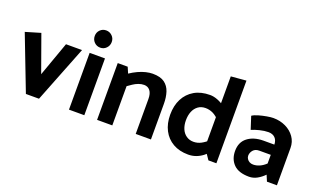

<svg xmlns="http://www.w3.org/2000/svg" viewBox="-77 -1118 2537 1541"><g transform="rotate(20 1192.0 -347.0)"><path d="M301 0 492 -485H355L250 -191L138 -503L10 -465L189 0Z M688 0V-485H557V0ZM622 -553Q652 -553 673 -574.5Q694 -596 694 -627Q694 -658 672.5 -679Q651 -700 621 -700Q591 -700 570 -679Q549 -658 549 -627Q549 -596 570 -574.5Q591 -553 622 -553Z M927 0V-335Q944 -347 964.5 -361Q985 -375 1009 -384Q1033 -393 1057 -393Q1089 -393 1108 -369Q1127 -345 1127 -298V0H1257V-304Q1257 -360 1242.5 -404.5Q1228 -449 1192.5 -475Q1157 -501 1091 -501Q1065 -501 1033.5 -493.5Q1002 -486 968.5 -470.5Q935 -455 904 -434L882 -485H797V0Z M1686 -91 1748 0H1816V-706L1686 -695ZM1713 -163Q1678 -131 1647.5 -115Q1617 -99 1583 -99Q1548 -99 1521.5 -117.5Q1495 -136 1481.5 -168Q1468 -200 1468 -241Q1468 -284 1481.5 -316.5Q1495 -349 1521 -368Q1547 -387 1584 -387Q1617 -387 1647.5 -372.5Q1678 -358 1714 -319L1750 -407Q1735 -430 1707.5 -451Q1680 -472 1646.5 -485Q1613 -498 1582 -498Q1504 -498 1448.5 -465.5Q1393 -433 1363.5 -375.5Q1334 -318 1334 -241Q1334 -165 1363.5 -108Q1393 -51 1448 -19.5Q1503 12 1578 12Q1613 12 1643.5 1Q1674 -10 1701 -30.5Q1728 -51 1750 -78Z M2035 -145Q2035 -171 2053 -192Q2071 -213 2105 -213H2203V-139Q2178 -115 2150.5 -103Q2123 -91 2096 -91Q2078 -91 2064.5 -98.5Q2051 -106 2043 -118.5Q2035 -131 2035 -145ZM1983 -346Q2010 -358 2050 -368Q2090 -378 2124 -378Q2160 -378 2180.5 -357.5Q2201 -337 2202 -301V-300H2107Q2025 -299 1974 -259.5Q1923 -220 1923 -145Q1923 -75 1966 -31.5Q2009 12 2098 12Q2134 12 2166.5 -6Q2199 -24 2226 -52L2248 0H2333V-319Q2333 -371 2304.5 -411.5Q2276 -452 2228 -475Q2180 -498 2122 -498Q2102 -498 2067.5 -492Q2033 -486 2000 -476.5Q1967 -467 1948 -454Z"/></g></svg>

Font: Catamaran Thin
Style: Bold
Weight: 700
Version: Version 2.000